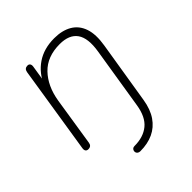

<svg xmlns="http://www.w3.org/2000/svg" viewBox="-189 -616 931 931"><g transform="rotate(-45 276.5 -150.5)"><path d="M239 191Q231 191 225.5 187Q220 183 218.5 177.5Q217 172 218.5 166.5Q220 161 224.5 157Q229 153 237 153Q298 153 336 122Q374 91 385 22L436 -296Q449 -376 422 -414.5Q395 -453 330 -453Q244 -453 194.5 -401.5Q145 -350 131 -264L92 -15Q89 6 68 6Q58 6 53.5 -0.5Q49 -7 51 -19L122 -469Q124 -480 130 -485Q136 -490 146 -490Q155 -490 159.5 -483.5Q164 -477 162 -465L146 -364H135Q160 -424 210 -458Q260 -492 331 -492Q385 -492 422 -470.5Q459 -449 474 -405.5Q489 -362 478 -295L426 26Q417 82 392 118.5Q367 155 328.5 173Q290 191 239 191Z"/></g></svg>

Font: Nunito ExtraLight
Style: Italic
Weight: 200
Italic angle: -9°
Designer: Vernon Adams
Foundry: Vernon Adams
Version: Version 3.602